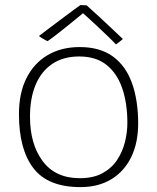

<svg xmlns="http://www.w3.org/2000/svg" viewBox="-20 -726 626 765"><path d="M300.5 19.5Q171 19.5 113.2 -55.8Q55.5 -131 55.5 -271Q55.5 -355 85.5 -414.8Q115.5 -474.5 170 -506.5Q224.5 -538.5 297.5 -538.5Q379 -538.5 430.5 -500.5Q482 -462.5 506.2 -394Q530.5 -325.5 530.5 -234Q530.5 -157 502.8 -100Q475 -43 423.5 -11.8Q372 19.5 300.5 19.5ZM298 -16Q352 -16 388.5 -36Q425 -56 446.8 -89Q468.5 -122 478 -160.8Q487.5 -199.5 487.5 -237Q487.5 -313 467.5 -372.8Q447.5 -432.5 405.2 -466.8Q363 -501 295.5 -501Q232.5 -501 188.8 -471.8Q145 -442.5 122.2 -388.8Q99.5 -335 99.5 -261Q99.5 -151.5 150.2 -83.8Q201 -16 298 -16ZM325.5 -704.5Q346.5 -686 372 -662.2Q397.5 -638.5 423.2 -614.5Q449 -590.5 469.5 -570.5Q461.5 -563.5 455 -558.5Q448.5 -553.5 442 -549Q430 -562 409.2 -582Q388.5 -602 366.5 -622.5Q344.5 -643 327.8 -658.2Q311 -673.5 307 -676.5H314.5Q311 -673.5 293.2 -659Q275.5 -644.5 251.8 -625.2Q228 -606 205.5 -588.5Q183 -571 169.5 -562Q166.5 -563.5 159.2 -567.2Q152 -571 145 -575.5Q138 -580 135 -582.5Q156 -598.5 181.2 -617.5Q206.5 -636.5 231 -654.8Q255.5 -673 274 -686.8Q292.5 -700.5 300 -705.5Q303.5 -705.5 307.8 -705.5Q312 -705.5 316.5 -705.2Q321 -705 325.5 -704.5Z"/></svg>

Font: Grandstander Thin Thin
Style: Regular
Weight: 250
Version: Version 1.200